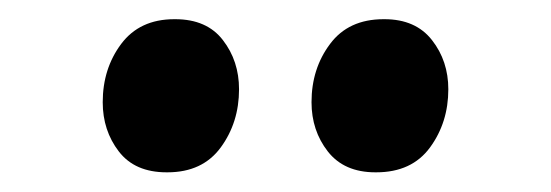

<svg xmlns="http://www.w3.org/2000/svg" viewBox="-20 -808 574 200"><path d="M153.5 -628.5Q120.5 -628.5 103.8 -650.2Q87 -672 87 -701.5Q87 -736.5 106.2 -762.2Q125.5 -788 161.5 -788H162.5Q195.5 -788 212.2 -766.2Q229 -744.5 229 -715Q229 -680.5 210 -654.5Q191 -628.5 154.5 -628.5ZM371 -628.5Q338.5 -628.5 321.5 -650.2Q304.5 -672 304.5 -701.5Q304.5 -736.5 323.8 -762.2Q343 -788 379.5 -788H380.5Q413 -788 430 -766.2Q447 -744.5 447 -715Q447 -680.5 428 -654.5Q409 -628.5 372 -628.5Z"/></svg>

Font: Merriweather 48pt
Style: Bold
Weight: 700
Version: Version 2.100